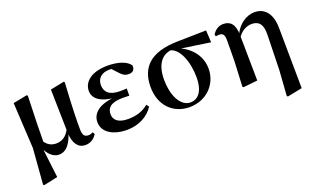

<svg xmlns="http://www.w3.org/2000/svg" viewBox="-82 -980 2655 1625"><g transform="rotate(-20 1245.5 -168.0)"><path d="M83.6 209.1 92.4 215.4 218.4 188.3 185.6 -84.9 209.9 -108.5C209.9 -216.6 212.7 -315.8 220.2 -543.7L212.4 -550.4L86 -525.4L108.8 -112.8ZM537 16.2C583.7 16.2 618.1 -8.2 640.9 -45.1L630.3 -64.5C618.4 -58.2 606.2 -53.4 589.1 -53.4C555.1 -53.4 537.6 -68.4 537.6 -129.6C537.4 -202.8 538.3 -305.4 552.9 -543.7L545.6 -550.4L421.5 -525.4L429.9 -132.1V-128.4C435.2 -35.5 472.1 16.2 537 16.2ZM299.1 16.2C369.6 16.2 416.7 -50.6 442.2 -156.5H445.7L434.1 -169.2C403.1 -104.4 358.9 -80.9 309.2 -80.9C264.7 -80.9 229.7 -99.2 199.5 -148.8L171.8 -96.3H174.6C199 -32.6 245 16.2 299.1 16.2Z M912.9 16.2C1021 16.2 1109.7 -35.3 1153.3 -106.5L1135.2 -127.9C1084.6 -87 1029.9 -67.3 950.1 -67.3C862.9 -67.3 824.1 -104.3 824.1 -156.2C824.1 -211.8 858.1 -251.6 971.3 -251.6C983.5 -251.6 996.1 -251.6 1027.4 -249.8V-314.4C1002 -312.4 985.5 -312.4 966.1 -312.4C868.9 -312.4 831.6 -355.3 831.6 -416.3C831.6 -477.1 874.4 -514.7 943.4 -514.7C967.4 -514.7 990.5 -513.2 1026.7 -509.1L1004.5 -534.8L943.2 -533.9L1006.2 -466.1C1041.4 -426.7 1061.4 -422.9 1090.1 -422.9C1123.3 -422.9 1142.5 -444 1140.7 -479.2C1113.7 -527.4 1028.9 -551.9 941 -551.9C790.1 -551.9 718.6 -483.1 718.6 -404.7C718.6 -333.8 781.5 -279.8 934.4 -274.3V-283.1C757.7 -274.9 696.4 -205.9 696.4 -130.8C696.4 -37.8 789.1 16.2 912.9 16.2Z M1475.5 16.2C1626.4 16.2 1736.4 -94.8 1736.4 -235.7C1736.4 -390.9 1605.9 -483.1 1485.9 -504.5L1464.2 -495.5C1565 -489 1615.7 -337.8 1615.7 -199.6C1615.7 -85.8 1570.9 -18.7 1495.2 -18.7C1419.1 -18.7 1349.9 -111 1349.9 -277.8C1349.9 -406.4 1402.1 -494 1517.9 -493.5L1544.8 -480.3L1832.7 -437.5L1826.6 -546.6L1563.5 -541.4C1321.1 -535.7 1221.2 -431.5 1221.2 -257.1C1221.2 -85.5 1332.1 16.2 1475.5 16.2Z M1952.4 7.1 1960.7 13.6 2088.7 0 2083.5 -407.7V-411.7C2081.7 -513.9 2040.9 -548.2 1980.5 -548.2C1934.1 -548.2 1900.5 -520.1 1881.9 -487.3L1888.2 -471.5C1898.7 -474.2 1907.2 -474.5 1917.5 -474.5C1950.9 -474.5 1964.9 -459.4 1964.9 -404.9L1963.3 -218.7ZM2278.4 209.7 2287.4 215.7 2420 189.3 2414.3 -352.9C2413.3 -508.8 2334 -551.9 2262.6 -551.9C2194.5 -551.9 2106 -503.8 2067.6 -393.2H2064.8L2075.6 -384.4C2108.2 -440.4 2161.7 -466.1 2205.6 -466.1C2264.2 -466.1 2305.6 -436.8 2302.2 -332.9L2294.4 -18.9Z"/></g></svg>

Font: Source Han Serif CN VF
Style: Regular
Weight: 250
Designer: Ryoko NISHIZUKA 西塚涼子 (kana & ideographs); Frank Grießhammer (Latin, Greek & Cyrillic); Wenlong ZHANG 张文龙 (bopomofo); San
Foundry: Adobe
Version: Version 2.002;hotconv 1.1.0;makeotfexe 2.6.0